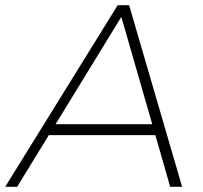

<svg xmlns="http://www.w3.org/2000/svg" viewBox="-64 -719 782 739"><path d="M591 0 534 -199H124L2 0H-44L389 -699H433L637 0ZM150 -241H522L403 -654Z"/></svg>

Font: Gontserrat ExtraLight
Style: Italic
Weight: 275
Italic angle: -11.3°
Designer: Julieta Ulanovsky
Foundry: Julieta Ulanovsky
Version: Version 6.001